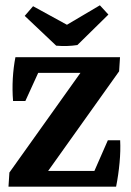

<svg xmlns="http://www.w3.org/2000/svg" viewBox="-20 -697 488 717"><path d="M11.7 0 15.1 -52.7 280.3 -424.8H122.6L74.7 -319.8H28.8Q25.4 -361.8 27.8 -404.1Q30.3 -446.3 37.6 -483.4H428.2L424.8 -430.7L159.7 -58.6H332.5L382.8 -173.3H428.7Q430.7 -134.3 426.5 -89.4Q422.4 -44.4 413.6 0H413.1ZM189.9 -526.4 72.3 -637.7 103.5 -673.8 230 -604.5 353 -677.2 384.8 -642.6 269 -528.8Q231.9 -522.9 189.9 -526.4Z"/></svg>

Font: Markazi Text
Style: Bold
Weight: 700
Designer: Borna Izadpanah (Arabic designer), Fiona Ross (Arabic design director) and Florian Runge (Latin designer)
Foundry: Borna Izadpanah and Florian Runge
Version: Version 1.001; ttfautohint (v1.8.3)